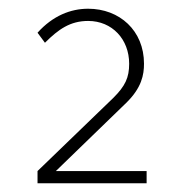

<svg xmlns="http://www.w3.org/2000/svg" viewBox="-20 -828 422 440"><path d="M316 -408V-436H108L269 -592C305 -627 310 -657 310 -682C310 -758 254 -808 182 -808C142 -808 101 -792 66 -753L83 -730C114 -761 141 -780 182 -780C237 -780 276 -738 276 -682C276 -650 267 -631 240 -604L66 -436V-408Z"/></svg>

Font: Gantari Thin
Style: Regular
Weight: 250
Designer: Anugrah Pasau
Foundry: Lafontype
Version: Version 1.000